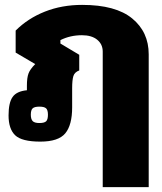

<svg xmlns="http://www.w3.org/2000/svg" viewBox="-20 -564 663 785"><path d="M400 -353Q400 -383 377.5 -401.5Q355 -420 315 -420Q267 -420 227 -400V-386L304 -340V-276Q285 -269 280 -253Q275 -237 275 -203V-125Q275 -53 247 -19Q219 15 145 15Q69 15 42 -11Q15 -37 15 -92Q15 -144 31.5 -167.5Q48 -191 90 -195V-214Q90 -246 96.5 -263.5Q103 -281 124 -302L44 -349V-439Q94 -489 163.5 -516.5Q233 -544 316 -544Q453 -544 520.5 -488.5Q588 -433 588 -342V201H400ZM176 -95Q176 -114 168.5 -121Q161 -128 141 -128Q121 -128 113.5 -121Q106 -114 106 -95Q106 -77 113.5 -69Q121 -61 141 -61Q161 -61 168.5 -68Q176 -75 176 -95Z"/></svg>

Font: Pridi
Style: Bold
Weight: 700
Designer: Katatrad Team
Foundry: CadsonDemak
Version: Version 1.001